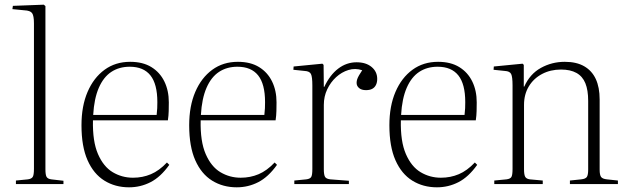

<svg xmlns="http://www.w3.org/2000/svg" viewBox="-20 -786 2686 820"><path d="M48 0V-15L99 -20Q114 -22 119.5 -30Q125 -38 125 -65V-686Q125 -719 117 -730Q109 -741 84 -742L33 -747L35 -761L167 -766L174 -760V-63Q174 -39 179 -30.5Q184 -22 199 -20L251 -14V0Z M531 14Q472 14 426 -14.5Q380 -43 354 -101.5Q328 -160 328 -251Q328 -333 354 -393.5Q380 -454 426.5 -488Q473 -522 536 -522Q590 -522 626.5 -499.5Q663 -477 682 -438Q701 -399 701 -349Q701 -332 700.5 -312Q700 -292 697 -272H377Q375 -182 398.5 -128Q422 -74 461.5 -50.5Q501 -27 548 -27Q589 -27 624.5 -42Q660 -57 693 -92L703 -82Q666 -30 623 -8Q580 14 531 14ZM378 -295H649Q651 -311 651.5 -324Q652 -337 652 -350Q652 -427 622.5 -464Q593 -501 534 -501Q489 -501 455.5 -479Q422 -457 402 -411Q382 -365 378 -295Z M991 14Q932 14 886 -14.5Q840 -43 814 -101.5Q788 -160 788 -251Q788 -333 814 -393.5Q840 -454 886.5 -488Q933 -522 996 -522Q1050 -522 1086.5 -499.5Q1123 -477 1142 -438Q1161 -399 1161 -349Q1161 -332 1160.5 -312Q1160 -292 1157 -272H837Q835 -182 858.5 -128Q882 -74 921.5 -50.5Q961 -27 1008 -27Q1049 -27 1084.5 -42Q1120 -57 1153 -92L1163 -82Q1126 -30 1083 -8Q1040 14 991 14ZM838 -295H1109Q1111 -311 1111.5 -324Q1112 -337 1112 -350Q1112 -427 1082.5 -464Q1053 -501 994 -501Q949 -501 915.5 -479Q882 -457 862 -411Q842 -365 838 -295Z M1237 0V-15L1288 -20Q1304 -22 1309 -30Q1314 -38 1314 -64V-421Q1314 -458 1308 -470Q1302 -482 1281 -483L1233 -488L1234 -502L1357 -514L1362 -509L1363 -415H1365Q1389 -466 1424.5 -493Q1460 -520 1503 -520Q1543 -520 1567 -500Q1591 -480 1591 -449Q1591 -434 1585.5 -423Q1580 -412 1569.5 -406.5Q1559 -401 1543 -401Q1524 -401 1513.5 -410Q1503 -419 1503 -432Q1503 -440 1505.5 -447.5Q1508 -455 1513.5 -464.5Q1519 -474 1527 -486Q1497 -496 1468 -487Q1439 -478 1415.5 -456.5Q1392 -435 1377.5 -404.5Q1363 -374 1363 -338V-63Q1363 -40 1368 -31Q1373 -22 1391 -20L1470 -14V0Z M1846 14Q1787 14 1741 -14.5Q1695 -43 1669 -101.5Q1643 -160 1643 -251Q1643 -333 1669 -393.5Q1695 -454 1741.5 -488Q1788 -522 1851 -522Q1905 -522 1941.5 -499.5Q1978 -477 1997 -438Q2016 -399 2016 -349Q2016 -332 2015.5 -312Q2015 -292 2012 -272H1692Q1690 -182 1713.5 -128Q1737 -74 1776.5 -50.5Q1816 -27 1863 -27Q1904 -27 1939.5 -42Q1975 -57 2008 -92L2018 -82Q1981 -30 1938 -8Q1895 14 1846 14ZM1693 -295H1964Q1966 -311 1966.5 -324Q1967 -337 1967 -350Q1967 -427 1937.5 -464Q1908 -501 1849 -501Q1804 -501 1770.5 -479Q1737 -457 1717 -411Q1697 -365 1693 -295Z M2091 0V-15L2143 -20Q2159 -22 2164 -30Q2169 -38 2169 -65V-421Q2169 -458 2163 -470Q2157 -482 2136 -483L2088 -488L2089 -502L2212 -514L2217 -509V-416H2219Q2243 -470 2290 -496Q2337 -522 2392 -522Q2442 -522 2475 -503Q2508 -484 2524.5 -448.5Q2541 -413 2541 -361V-61Q2541 -39 2547 -30.5Q2553 -22 2572 -20L2619 -15V0H2414V-15L2462 -20Q2481 -22 2486.5 -30.5Q2492 -39 2492 -62V-355Q2492 -401 2480 -430.5Q2468 -460 2442 -474.5Q2416 -489 2376 -489Q2331 -489 2295 -470Q2259 -451 2238.5 -417Q2218 -383 2218 -338V-63Q2218 -40 2223 -31Q2228 -22 2243 -20L2298 -15V0Z"/></svg>

Font: Literata 60pt ExtraLight
Style: Regular
Weight: 250
Designer: Latin by Veronika Burian and Jose Scaglione. Greek by Irene Vlachou. Cyrillic by Vera Evstafieva.
Foundry: TypeTogether
Version: Version 3.103;gftools[0.9.29]